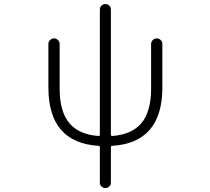

<svg xmlns="http://www.w3.org/2000/svg" viewBox="-20 -735 1040 951"><path d="M529.3 -68.4Q529.3 -61.5 536.1 -61.5Q630.9 -68.4 678.7 -123Q728.5 -180.7 728.5 -295.9V-517.6Q728.5 -528.3 736.8 -536.6Q745.1 -544.9 756.3 -544.9Q767.6 -544.9 775.9 -536.6Q784.2 -528.3 784.2 -517.6V-301.8Q784.2 -28.3 536.1 -12.7Q529.3 -12.7 529.3 -5.9V168.9Q529.3 180.7 521.5 188.5Q513.7 196.3 502 196.3Q490.2 196.3 482.4 188.5Q474.6 180.7 474.6 168.9V-5.9Q474.6 -12.7 467.8 -12.7Q219.7 -28.3 219.7 -301.8V-517.6Q219.7 -528.3 228 -536.6Q236.3 -544.9 247.6 -544.9Q258.8 -544.9 267.1 -536.6Q275.4 -528.3 275.4 -517.6V-295.9Q275.4 -180.7 325.2 -123Q373 -68.4 467.8 -61.5Q474.6 -61.5 474.6 -68.4V-687.5Q474.6 -699.2 482.4 -707Q490.2 -714.8 502 -714.8Q513.7 -714.8 521.5 -707Q529.3 -699.2 529.3 -687.5Z"/></svg>

Font: Rounded Mgen+ 1m light
Style: Regular
Weight: 200
Designer: [Source Han Sans]
Ryoko NISHIZUKA  (kana & ideographs); Paul D. Hunt (Latin, Greek & Cyrillic); Wenlong ZHANG  (bopomofo
Version: Version 1.059.20150602